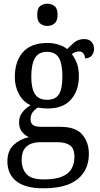

<svg xmlns="http://www.w3.org/2000/svg" viewBox="-20 -778 538 1037"><path d="M214 239Q116 239 68 200.5Q20 162 20 94Q20 35 55 3.5Q90 -28 136 -37Q116 -46 99.5 -65Q83 -84 83 -117Q83 -147 99 -169Q115 -191 145 -210Q105 -228 82.5 -269.5Q60 -311 60 -361Q60 -447 104 -496.5Q148 -546 237 -546Q270 -546 299 -536Q328 -526 343 -513Q356 -527 379 -547Q402 -567 434 -567Q461 -567 474.5 -551.5Q488 -536 488 -515Q488 -494 476 -478.5Q464 -463 439 -463Q439 -476 431.5 -488Q424 -500 407 -500Q395 -500 386 -496Q377 -492 368 -486Q384 -465 395 -437Q406 -409 406 -365Q406 -290 364 -241Q322 -192 237 -192Q225 -192 210 -193.5Q195 -195 185 -197Q169 -188 157 -172.5Q145 -157 145 -134Q145 -114 157.5 -103.5Q170 -93 204 -93H306Q389 -93 424.5 -51Q460 -9 460 53Q460 139 400 189Q340 239 214 239ZM234 -239Q280 -239 298.5 -269Q317 -299 317 -365Q317 -433 298 -465.5Q279 -498 233 -498Q189 -498 169 -464.5Q149 -431 149 -364Q149 -300 169 -269.5Q189 -239 234 -239ZM216 191Q281 191 317 175Q353 159 367.5 131.5Q382 104 382 69Q382 24 358 7Q334 -10 289 -10H197Q172 -10 149 -2Q126 6 111.5 27Q97 48 97 87Q97 132 122.5 161.5Q148 191 216 191ZM236 -638Q212 -638 196.5 -651.5Q181 -665 181 -698Q181 -732 196.5 -745Q212 -758 236 -758Q258 -758 274.5 -745Q291 -732 291 -698Q291 -665 274.5 -651.5Q258 -638 236 -638Z"/></svg>

Font: Noto Serif Tamil SemiCondensed
Style: Italic
Weight: 400
Width: 4
Italic angle: -12°
Designer: Indian Type Foundry, Tom Grace, and the Monotype Design Team
Foundry: Monotype Imaging Inc.
Version: Version 2.003; ttfautohint (v1.8.4.7-5d5b)